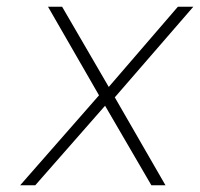

<svg xmlns="http://www.w3.org/2000/svg" viewBox="-20 -552 596 572"><path d="M322 -262 473 0H431L293 -237L85 0H40L275 -268L123 -532H165L304 -293L510 -532H556Z"/></svg>

Font: Exo ExtraLight
Style: Italic
Weight: 275
Italic angle: -9°
Designer: Natanael Gama
Foundry: Natanael Gama
Version: Version 1.500; ttfautohint (v1.6)